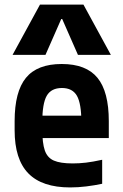

<svg xmlns="http://www.w3.org/2000/svg" viewBox="-20 -810 540 840"><path d="M287 10Q164 10 104 -51.5Q44 -113 44 -240V-280Q44 -409 93.5 -469.5Q143 -530 250 -530Q357 -530 406.5 -469.5Q456 -409 456 -280V-206H104V-304H359L336 -272V-275Q336 -357 316.5 -391Q297 -425 251 -425Q204 -425 184.5 -391Q165 -357 165 -275V-245Q165 -184 176 -152Q187 -120 215.5 -107.5Q244 -95 298 -95Q327 -95 356.5 -98.5Q386 -102 427 -111V-6Q394 1 358 5.5Q322 10 287 10ZM35 -570 155 -790H345L465 -570H321L252 -727H248L179 -570Z"/></svg>

Font: M PLUS Code Latin SemiBold
Style: Regular
Weight: 600
Designer: Coji Morishita
Foundry: UNDERFOREST DESIGN
Version: Version 1.002; ttfautohint (v1.8.3)